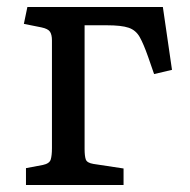

<svg xmlns="http://www.w3.org/2000/svg" viewBox="-20 -527 540 547"><path d="M54 0V-48L102 -57Q121 -61 124.5 -72.5Q128 -84 128 -105V-412Q128 -428 122.5 -436.5Q117 -445 98 -449L48 -459L58 -507H444L470 -328L419 -316L402 -365Q389 -402 378 -421.5Q367 -441 346.5 -448Q326 -455 284 -455H221V-103Q221 -82 224.5 -72.5Q228 -63 246 -60L332 -47V0Z"/></svg>

Font: Literata 12pt
Style: Regular
Weight: 400
Designer: Latin by Veronika Burian and Jose Scaglione. Greek by Irene Vlachou. Cyrillic by Vera Evstafieva.
Foundry: TypeTogether
Version: Version 3.002